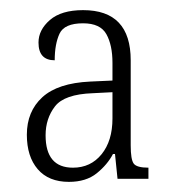

<svg xmlns="http://www.w3.org/2000/svg" viewBox="-20 -739 333 379"><path d="M116 -380Q76 -380 54.5 -405Q33 -430 33 -473Q33 -519 63.5 -547Q94 -575 158 -578L202 -580V-615Q202 -650 190 -671.5Q178 -693 144 -693Q107 -693 97.5 -672.5Q88 -652 88 -620Q56 -620 56 -655Q56 -680 78.5 -699.5Q101 -719 144 -719Q238 -719 238 -620V-452Q238 -424 244 -416Q250 -408 273 -408V-386H212L207 -435H203Q192 -414 171 -397Q150 -380 116 -380ZM124 -408Q159 -408 180.5 -434.5Q202 -461 202 -505V-557L163 -555Q107 -553 88.5 -529Q70 -505 70 -472Q70 -408 124 -408Z"/></svg>

Font: Noto Serif Bengali Condensed ExtraLight
Style: Regular
Weight: 200
Width: 3
Designer: Juan Bruce, Universal Thirst, Indian Type Foundry and the Monotype Design Team.
Foundry: Monotype Imaging Inc.
Version: Version 2.003; ttfautohint (v1.8.4.7-5d5b)